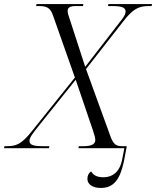

<svg xmlns="http://www.w3.org/2000/svg" viewBox="-70 -734 773 951"><path d="M-50 0H172L175 -10H142C96 -10 76 -16 76 -36C76 -54 94 -75 123 -112L305 -339L390 -89C398 -64 402 -53 402 -40C402 -21 384 -10 346 -10H321L318 0H546L534 61C520 125 480 144 443 144C409 144 394 134 381 115C368 125 363 136 363 153C363 177 387 197 429 197C494 197 525 154 544 64L558 -10H536C507 -10 492 -17 477 -59L356 -392L539 -626C590 -693 620 -704 667 -704H681L683 -714H467L465 -704H487C528 -704 552 -698 552 -678C552 -662 541 -646 523 -624L352 -403L279 -628C271 -652 265 -668 265 -680C265 -695 275 -704 304 -704H341L343 -714H111L109 -704H124C162 -704 180 -695 193 -656L301 -350L86 -82C36 -20 11 -10 -37 -10H-48Z"/></svg>

Font: Noto Serif Display Light
Style: Italic
Weight: 300
Italic angle: -12°
Designer: Monotype Design Team
Foundry: Monotype Imaging Inc.
Version: Version 2.009